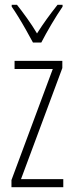

<svg xmlns="http://www.w3.org/2000/svg" viewBox="-20 -784 307 804"><path d="M245 0H28V-30L201 -495H41V-529H241V-499L68 -34H245ZM118 -606Q105 -630 89 -658.5Q73 -687 57 -713Q41 -739 29 -756V-764H51Q70 -740 93 -708Q116 -676 135 -644Q156 -677 175.5 -704Q195 -731 221 -764H242V-756Q220 -724 195.5 -682.5Q171 -641 153 -606Z"/></svg>

Font: Noto Sans Gujarati UI ExtraCondensed ExtraLight
Style: Regular
Weight: 200
Width: 2
Designer: Jelle Bosma - Monotype Design Team, Universal Thirst
Foundry: Monotype Imaging Inc.
Version: Version 2.106; ttfautohint (v1.8.4.7-5d5b)